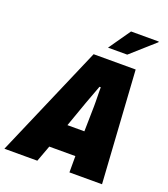

<svg xmlns="http://www.w3.org/2000/svg" viewBox="-196 -996 969 1107"><g transform="rotate(20 288.0 -442.5)"><path d="M-39 0 258 -688H516L560 0H360V-100H200L163 0ZM256 -252H360L363 -406Q363 -419 363 -434Q363 -449 362.5 -464.5Q362 -480 362 -495Q362 -510 362 -523H354Q348 -506 340 -485Q332 -464 324.5 -443.5Q317 -423 311 -407ZM323 -752 416 -885H586V-881L441 -752Z"/></g></svg>

Font: Archivo Condensed Black
Style: Italic
Weight: 900
Width: 3
Italic angle: -10°
Designer: Hector Gatti
Foundry: Omnibus-Type
Version: Version 2.001